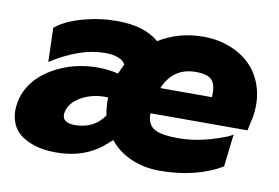

<svg xmlns="http://www.w3.org/2000/svg" viewBox="-66 -676 1159 799"><g transform="rotate(10 513.5 -276.5)"><path d="M733.9 -565.9Q798.3 -565.9 851.8 -543.9Q905.3 -522 940.4 -483.6Q975.6 -445.3 990.5 -389.6Q1005.4 -334 994.1 -270L981.9 -213.9H571.8Q570.8 -168.9 599.6 -150.4Q628.4 -131.8 703.1 -131.8Q771.5 -131.8 840.6 -152.3Q909.7 -172.9 928.2 -187L912.1 -49.8Q863.3 -19 795.7 -2Q728 15.1 651.9 15.1Q584 15.1 528.8 -9Q473.6 -33.2 439 -77.1L401.9 -44.9Q401.4 -44.4 396 -40.5Q390.6 -36.6 385.3 -33Q379.9 -29.3 369.6 -23.4Q359.4 -17.6 348.9 -12.7Q338.4 -7.8 323 -2.4Q307.6 2.9 291.5 6.6Q275.4 10.3 254.6 12.7Q233.9 15.1 211.9 15.1Q182.1 15.1 154.1 10.5Q126 5.9 97.4 -6.6Q68.8 -19 49.6 -38.1Q30.3 -57.1 21 -89.1Q11.7 -121.1 19 -162.1Q25.4 -199.7 46.4 -232.4Q67.4 -265.1 97.4 -289.1Q127.4 -313 165.8 -330.3Q204.1 -347.7 244.9 -355.7Q285.6 -363.8 328.4 -363.3Q371.1 -362.8 410.2 -353Q418.9 -374 429.2 -394Q422.9 -410.2 399.7 -419.2Q376.5 -428.2 341.8 -428.2Q237.8 -428.2 116.2 -350.1L111.8 -494.1Q153.8 -528.3 224.9 -548.1Q295.9 -567.9 369.1 -567.9Q484.9 -567.9 546.9 -514.2Q630.4 -565.9 733.9 -565.9ZM728 -416Q632.8 -416 594.2 -324.2H812Q815.9 -373 798.3 -394.5Q780.8 -416 728 -416ZM269 -110.8Q350.6 -110.8 393.1 -172.9Q385.7 -209 387.2 -248Q351.6 -250.5 315.7 -240.7Q279.8 -231 252.4 -208.5Q225.1 -186 219.2 -155.8Q215.3 -132.3 229 -121.6Q242.7 -110.8 269 -110.8Z"/></g></svg>

Font: Stilu Bold
Style: Italic
Weight: 700
Italic angle: -10°
Designer: Genilson Lima Santos
Foundry: Genilson Lima Santos
Version: Version 1.200;PS 001.200;hotconv 1.0.88;makeotf.lib2.5.64775